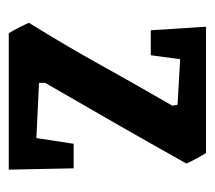

<svg xmlns="http://www.w3.org/2000/svg" viewBox="-46 -444 490 438"><g transform="rotate(90 199.0 -225.0)"><path d="M56 0Q51 -7 42.5 -24Q34 -41 32 -46Q83 -128 126 -205.5Q169 -283 221 -373L219 -385L115 -391L106 -324H49L41 -450H329Q333 -444 341 -429.5Q349 -415 353 -405Q307 -323 261.5 -243.5Q216 -164 169 -83V-69L295 -63L308 -148H364L367 0Z"/></g></svg>

Font: Grenze Gotisch Medium
Style: Regular
Weight: 500
Designer: Renata Polastri
Foundry: Omnibus-Type
Version: Version 1.001